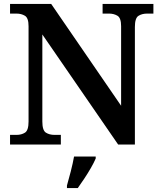

<svg xmlns="http://www.w3.org/2000/svg" viewBox="-20 -734 820 975"><path d="M31 0V-49H64Q89 -49 107 -60.5Q125 -72 125 -117V-601Q125 -643 106.5 -654Q88 -665 64 -665H31V-714H240L595 -197V-601Q595 -643 576.5 -654Q558 -665 534 -665H501V-714H759V-665H727Q701 -665 683 -653.5Q665 -642 665 -597V0H580L195 -559V-117Q195 -72 213 -60.5Q231 -49 257 -49H289V0ZM320 208Q329 177 339.5 136Q350 95 356 61H466V71Q457 92 441.5 119Q426 146 408 173Q390 200 375 221H320Z"/></svg>

Font: Noto Serif Tibetan SemiBold
Style: Regular
Weight: 600
Designer: Monotype Design Team
Foundry: Monotype Imaging Inc.
Version: Version 2.103; ttfautohint (v1.8.4.7-5d5b)